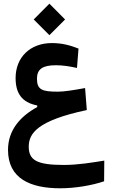

<svg xmlns="http://www.w3.org/2000/svg" viewBox="-20 -705 626 1040"><path d="M306.6 314.9C389.2 314.9 481.9 298.3 543.9 276.9L544.9 165C479.5 175.3 402.8 188.5 326.2 188.5C180.2 188.5 135.7 163.1 135.7 89.4C135.7 18.1 181.2 -51.8 450.2 -108.9L440.9 -228C372.6 -215.8 328.6 -208.5 293 -208.5C209.5 -208.5 180.2 -217.8 180.2 -278.8C180.2 -331.1 211.9 -351.6 282.7 -351.6C320.8 -351.6 357.4 -345.7 397 -336.9L405.3 -441.9C360.4 -459.5 316.4 -471.7 261.2 -471.7C142.6 -471.7 64.5 -394 64.5 -282.2C64.5 -201.2 97.2 -149.9 181.6 -133.8V-125C86.4 -73.2 23.4 2.9 23.4 106.9C23.4 263.2 145.5 314.9 306.6 314.9ZM247.6 -514.6 332.5 -599.6 247.6 -685.1 162.6 -599.6Z"/></svg>

Font: Cascadia Code PL SemiBold
Style: Regular
Weight: 600
Monospace: yes
Designer: Aaron Bell
Foundry: Saja Typeworks
Version: Version 2404.023